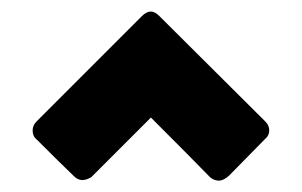

<svg xmlns="http://www.w3.org/2000/svg" viewBox="-20 -819 528 336"><path d="M228.5 -791Q236.3 -798.8 244.1 -798.8Q251 -798.8 258.8 -791Q320.3 -729.5 444.3 -606.4Q451.2 -599.6 451.2 -590.8Q451.2 -582 444.3 -576.2Q422.9 -554.7 380.9 -511.7Q371.1 -502.9 363.3 -502.9Q354.5 -502.9 347.7 -508.8Q313.5 -543.9 244.1 -613.3Q217.8 -586.9 139.6 -508.8Q130.9 -503.9 124 -503.9Q116.2 -503.9 109.4 -510.7Q87.9 -531.2 44.9 -574.2Q37.1 -580.1 37.1 -590.8Q37.1 -599.6 43.9 -606.4Q105.5 -668 228.5 -791Z"/></svg>

Font: Cocogoose
Style: Regular
Weight: 400
Designer: Cosimo Lorenzo Pancini
Version: Version 1.000